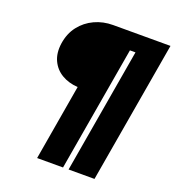

<svg xmlns="http://www.w3.org/2000/svg" viewBox="-161 -825 1064 1170"><g transform="rotate(20 371.5 -240.0)"><path d="M297 -271 213 220H381L520 -590H556L417 220H585L743 -700H371Q307 -700 252 -674.5Q197 -649 160 -601.5Q123 -554 113 -486Q104 -422 126 -375Q148 -328 192.5 -301.5Q237 -275 297 -271Z"/></g></svg>

Font: Jost Black
Style: Italic
Weight: 900
Italic angle: -5°
Version: Version 3.710